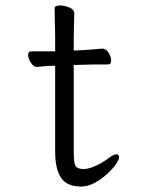

<svg xmlns="http://www.w3.org/2000/svg" viewBox="-20 -665 540 703"><path d="M182 -424H178Q156 -424 143 -422.5Q130 -421 116 -420H115Q103 -420 93 -435.5Q83 -451 83 -464Q83 -477 95 -477H182V-528Q182 -538 181.5 -559Q181 -580 180.5 -602Q180 -624 180 -635Q180 -640 186 -642.5Q192 -645 200 -645Q216 -645 234 -637.5Q252 -630 252 -617Q252 -609 251.5 -592.5Q251 -576 250.5 -558Q250 -540 250 -528V-480L278 -481Q296 -482 320 -484Q344 -486 354 -487H355Q368 -487 377.5 -472Q387 -457 387 -444Q387 -429 375 -429Q365 -429 337 -429Q309 -429 289 -428L250 -427V-108Q250 -68 257 -57Q264 -46 286 -46Q303 -46 328.5 -57Q354 -68 379 -87Q396 -100 406 -100Q416 -100 416 -89Q416 -80 403.5 -62.5Q391 -45 370.5 -26.5Q350 -8 325.5 5Q301 18 277 18Q225 18 203.5 -14Q182 -46 182 -110Z"/></svg>

Font: Moon Stars Kai T HW
Style: Regular
Weight: 400
Designer: GuiWonder
Version: Version 1.101